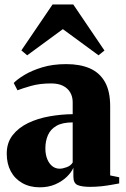

<svg xmlns="http://www.w3.org/2000/svg" viewBox="-20 -808 550 840"><path d="M154 11.5Q110.5 11.5 77.8 -7Q45 -25.5 27.2 -58.5Q9.5 -91.5 9.5 -136Q9.5 -183.5 35.2 -216.5Q61 -249.5 103.2 -269.8Q145.5 -290 196.5 -299Q247.5 -308 298 -308.5V-361Q298 -385 287.2 -403.5Q276.5 -422 255.8 -432.5Q235 -443 203.5 -443Q153.5 -443 115.2 -432Q77 -421 56.5 -413L40 -445Q56 -461.5 87.5 -480.5Q119 -499.5 165 -513.5Q211 -527.5 270 -527.5Q330.5 -527.5 373.2 -508.8Q416 -490 439 -449.5Q462 -409 462 -343.5V-40.5L501.5 -32.5V-5.5Q490.5 -3.5 470 0.2Q449.5 4 424.8 6.8Q400 9.5 374.5 9.5Q339 9.5 320 1.8Q301 -6 301 -36V-74Q292.5 -54 272 -34.2Q251.5 -14.5 221.8 -1.5Q192 11.5 154 11.5ZM241 -70Q254 -70 271.8 -76.5Q289.5 -83 298 -97V-272.5Q253 -272.5 227 -257.5Q201 -242.5 189.8 -216.8Q178.5 -191 178.5 -159Q178.5 -132.5 186.5 -112.5Q194.5 -92.5 208.5 -81.2Q222.5 -70 241 -70ZM99 -566 73.5 -587.5 210 -788.5H300.5L437 -587L411 -566L255 -680.5Z"/></svg>

Font: Merriweather 120pt Black
Style: Regular
Weight: 900
Designer: Eben Sorkin
Foundry: Eben Sorkin
Version: Version 2.100